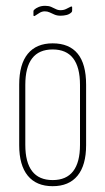

<svg xmlns="http://www.w3.org/2000/svg" viewBox="-20 -634 362 660"><path d="M161 6Q105 6 75.5 -30Q46 -66 46 -135V-343Q46 -413 75.5 -449Q105 -485 161 -485Q218 -485 247 -449.5Q276 -414 276 -343V-135Q276 -66 246.5 -30Q217 6 161 6ZM161 -15Q208 -15 231.5 -45.5Q255 -76 255 -136V-342Q255 -403 231.5 -433.5Q208 -464 161 -464Q114 -464 90.5 -433.5Q67 -403 67 -342V-136Q67 -76 90.5 -45.5Q114 -15 161 -15ZM188 -580Q176 -580 167 -584Q158 -588 150.5 -591.5Q143 -595 134 -595Q124 -595 115.5 -589.5Q107 -584 99 -579Q95 -578 95 -582V-595Q95 -598 97 -600Q103 -606 113 -610Q123 -614 135 -614Q147 -614 155.5 -610.5Q164 -607 171.5 -603Q179 -599 188 -599Q199 -599 207 -603Q215 -607 223 -611Q228 -613 228 -609V-598Q228 -594 226 -592Q219 -585 209 -582.5Q199 -580 188 -580Z"/></svg>

Font: Sofia Sans Extra Condensed Thin
Style: Regular
Weight: 250
Version: Version 4.100